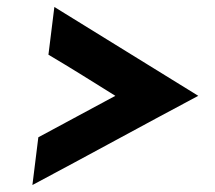

<svg xmlns="http://www.w3.org/2000/svg" viewBox="-20 -517 617 551"><path d="M90 -123Q146 -153 200.5 -182.5Q255 -212 311 -242Q263 -272 215.5 -301.5Q168 -331 119 -360L136 -497Q240 -433 342.5 -369.5Q445 -306 549 -242Q429 -178 311 -114Q193 -50 73 14Z"/></svg>

Font: Josefin Sans Thin SemiBold
Style: Italic
Weight: 600
Italic angle: -7°
Version: Version 2.000